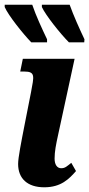

<svg xmlns="http://www.w3.org/2000/svg" viewBox="-23 -786 379 816"><path d="M270 -606H335L336 -619C315 -663 289 -721 273 -766H155V-756C171 -721 234 -642 270 -606ZM110 -606H177V-619C156 -663 129 -721 114 -766H-3V-756C12 -721 75 -642 110 -606ZM165 10C237 10 271 -26 300 -59L280 -94C261 -79 254 -71 237 -71C220 -71 209 -86 209 -112C209 -142 215 -172 224 -213L294 -536H74L63 -482H80C129 -482 121 -461 109 -395L82 -258C67 -181 54 -116 54 -89C54 -27 94 10 165 10Z"/></svg>

Font: Noto Serif Condensed Extra
Style: Italic
Weight: 800
Width: 3
Italic angle: -12°
Designer: Monotype Design Team
Foundry: Monotype Imaging Inc.
Version: Version 1.901